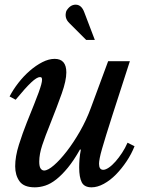

<svg xmlns="http://www.w3.org/2000/svg" viewBox="-20 -792 633 822"><path d="M169 -62Q185 -62 211 -84.5Q237 -107 266 -144.5Q295 -182 322.5 -230Q350 -278 369 -330L443 -530H536L462 -301Q446 -251 435 -215.5Q424 -180 417 -155.5Q410 -131 407 -115.5Q404 -100 404 -91Q404 -65 422 -65Q432 -65 446 -74.5Q460 -84 474.5 -100.5Q489 -117 502.5 -137.5Q516 -158 526 -181L556 -166Q543 -133 522 -101.5Q501 -70 476.5 -45Q452 -20 424.5 -5Q397 10 372 10Q341 10 330 -11.5Q319 -33 319 -75Q319 -92 320.5 -111.5Q322 -131 326 -150L323 -153Q296 -105 270.5 -74Q245 -43 221 -24Q197 -5 174 2.5Q151 10 129 10Q82 10 63.5 -16Q45 -42 45 -80Q45 -122 61 -172.5Q77 -223 95 -268Q113 -313 125.5 -344Q138 -375 145.5 -396Q153 -417 156.5 -430Q160 -443 160 -451Q160 -455 158.5 -458.5Q157 -462 151 -462Q138 -462 113.5 -439Q89 -416 47 -365L21 -379Q36 -408 58.5 -437Q81 -466 107.5 -489Q134 -512 161.5 -526Q189 -540 214 -540Q264 -540 264 -482Q264 -447 244.5 -392Q225 -337 194 -259Q174 -210 161 -171Q148 -132 148 -100Q148 -79 154 -70.5Q160 -62 169 -62ZM349 -621 277 -693Q254 -715 264 -745Q280 -772 304 -772Q329 -772 341 -739L386 -621Z"/></svg>

Font: SVN-Libre Baskerville
Style: Italic
Weight: 400
Italic angle: -14°
Designer: Pablo Impallari, Rodrigo Fuenzalida
Foundry: Pablo Impallari, Rodrigo Fuenzalida
Version: Version 1.000; ttfautohint (v1.8.4)